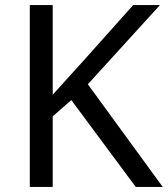

<svg xmlns="http://www.w3.org/2000/svg" viewBox="-20 -734 659 754"><path d="M619 0 325 -403 608 -714H503L310 -498C269 -452 227 -407 187 -362V-714H97V0H187V-277L260 -341L513 0Z"/></svg>

Font: Noto Sans Newa
Style: Regular
Weight: 400
Designer: Monotype Design Team
Foundry: Monotype Imaging Inc.
Version: Version 2.007